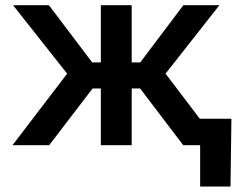

<svg xmlns="http://www.w3.org/2000/svg" viewBox="-20 -549 895 726"><path d="M27.3 0 233.9 -270.5 29.3 -529.3H165L328.6 -313H361.3V-529.3H478V-313H510.3L673.3 -529.3H809.6L606 -270.5L811.5 0H672.9L509.8 -214.4H478V0H361.3V-214.4H330.1L166 0ZM736.8 156.2V0H697.3V-100.1H855L851.6 156.2Z"/></svg>

Font: Inter Cardless Tabular Medium
Style: Regular
Weight: 500
Designer: Rasmus Andersson
Foundry: rsms
Version: Version 4.000;git-4fc901f